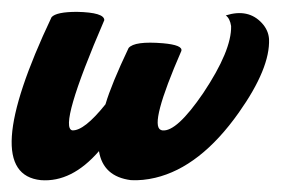

<svg xmlns="http://www.w3.org/2000/svg" viewBox="-30 -304 474 324"><path d="M100 -284Q146 -283 146 -270Q68 -89 92 -84Q112 -83 148 -128Q158 -162 187 -223Q197 -235 245 -231Q279 -228 276 -218Q222 -94 241 -85Q243 -84 244 -84Q268 -81 313 -147Q361 -219 360 -260Q358 -273 351 -278Q389 -290 412 -265Q423 -253 424 -238Q426 -189 373 -114Q308 -22 232 -4Q211 1 191 0Q144 -6 137 -49Q91 4 39 0Q-68 -11 57 -275Q65 -284 100 -284Z"/></svg>

Font: Sagha
Style: Regular
Weight: 400
Designer: MUHAMMAD YONI
Version: Version 001.000